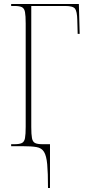

<svg xmlns="http://www.w3.org/2000/svg" viewBox="-20 -734 442 964"><path d="M221 210Q221 133 217 90.5Q213 48 201 28.5Q189 9 163.5 4.5Q138 0 94 0H36V-10H53Q78 -10 90 -16Q102 -22 105.5 -40.5Q109 -59 109 -98V-616Q109 -655 105.5 -673.5Q102 -692 90 -698Q78 -704 53 -704H36V-714H376L380 -564H370L368 -635Q367 -676 357 -690Q347 -704 308 -704H137V-96Q137 -59 140.5 -40.5Q144 -22 156 -16Q168 -10 193 -10H231V210Z"/></svg>

Font: Noto Serif Display ExtraCondensed Thin
Style: Regular
Weight: 100
Width: 2
Designer: Monotype Design Team
Foundry: Monotype Imaging Inc.
Version: Version 2.009